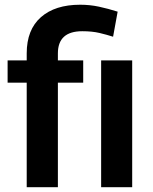

<svg xmlns="http://www.w3.org/2000/svg" viewBox="-20 -780 637 800"><path d="M221.2 0H91.3V-435.5H11.7V-528.3H91.3V-557.6Q91.3 -656.2 150.4 -708.3Q209.5 -760.3 314 -760.3Q354.5 -760.3 392.3 -752.2Q430.2 -744.1 470.2 -731.4L451.2 -627Q425.3 -635.3 394.8 -642.6Q364.3 -649.9 322.8 -649.9Q221.2 -649.9 221.2 -557.6V-528.3H326.7V-435.5H221.2ZM530.8 -528.3V0H401.4V-528.3Z"/></svg>

Font: Vazirmatn RD SemiBold
Style: Regular
Weight: 600
Designer: Saber Rastikerdar
Foundry: Saber Rastikerdar
Version: Version 32.102